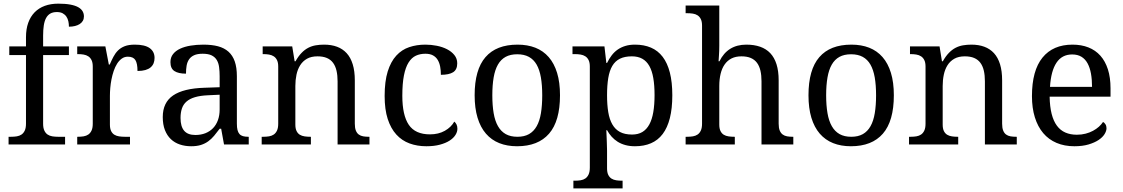

<svg xmlns="http://www.w3.org/2000/svg" viewBox="-20 -790 6144 1050"><path d="M335.9 -42V0H26.9V-42H40Q57.1 -42 72 -44.4Q86.9 -46.9 97.9 -54.4Q108.9 -62 115.5 -76.2Q122.1 -90.3 122.1 -113.8V-488.8H30.8V-536.1H122.1V-585.9Q122.1 -630.9 134.3 -665Q146.5 -699.2 169.4 -722.7Q192.4 -746.1 225.1 -758.1Q257.8 -770 298.8 -770Q337.9 -770 364.7 -764.9Q391.6 -759.8 408 -750.5Q424.3 -741.2 431.6 -728.5Q439 -715.8 439 -700.2Q439 -686.5 432.9 -676Q426.8 -665.5 415.8 -658.4Q404.8 -651.4 389.9 -647.7Q375 -644 356.9 -644Q356.9 -659.2 353.8 -673.6Q350.6 -688 343 -699.2Q335.4 -710.4 322.8 -717.3Q310.1 -724.1 291 -724.1Q269.5 -724.1 255.1 -715.8Q240.7 -707.5 231.9 -691.2Q223.1 -674.8 219.5 -650.9Q215.8 -627 215.8 -595.2V-536.1H356.9V-488.8H215.8V-113.8Q215.8 -90.3 222.4 -76.2Q229 -62 240 -54.4Q251 -46.9 266.1 -44.4Q281.2 -42 297.9 -42Z M690.9 0H402.3V-42H405.3Q422.4 -42 437.3 -44.4Q452.1 -46.9 463.1 -54.4Q474.1 -62 480.7 -76.2Q487.3 -90.3 487.3 -113.8V-425.8Q487.3 -447.8 480.7 -461.2Q474.1 -474.6 462.9 -481.9Q451.7 -489.3 436.8 -491.7Q421.9 -494.1 405.3 -494.1H402.3V-536.1H556.2L575.2 -437H580.1Q589.8 -459.5 600.1 -479.2Q610.4 -499 625.2 -513.9Q640.1 -528.8 662.1 -537.4Q684.1 -545.9 717.3 -545.9Q772 -545.9 798.6 -526.9Q825.2 -507.8 825.2 -473.1Q825.2 -457.5 820.1 -444.3Q814.9 -431.2 803.7 -421.6Q792.5 -412.1 774.9 -407Q757.3 -401.9 731.9 -401.9Q731.9 -443.4 720.2 -461.7Q708.5 -480 679.2 -480Q660.6 -480 646 -469.5Q631.3 -459 620.4 -441.7Q609.4 -424.3 601.8 -401.9Q594.2 -379.4 589.6 -355.7Q585 -332 583 -308.6Q581.1 -285.2 581.1 -266.1V-108.9Q581.1 -86.9 587.6 -73.5Q594.2 -60.1 605.5 -53.2Q616.7 -46.4 631.6 -44.2Q646.5 -42 663.1 -42H690.9Z M967.3 -145Q967.3 -98.1 987.1 -75Q1006.8 -51.8 1048.3 -51.8Q1078.6 -51.8 1103.3 -61.5Q1127.9 -71.3 1145.3 -89.4Q1162.6 -107.4 1171.9 -133.3Q1181.2 -159.2 1181.2 -190.9V-272L1117.2 -269Q1074.7 -267.1 1046.1 -258.5Q1017.6 -250 1000 -234.6Q982.4 -219.2 974.9 -196.8Q967.3 -174.3 967.3 -145ZM1088.4 -496.1Q1059.6 -496.1 1041.7 -488Q1023.9 -480 1013.9 -465.3Q1003.9 -450.7 1000.5 -430.7Q997.1 -410.6 997.1 -387.2Q955.6 -387.2 933.8 -401.4Q912.1 -415.5 912.1 -450.2Q912.1 -476.1 926.3 -494.1Q940.4 -512.2 965.1 -523.7Q989.7 -535.2 1022.5 -540.5Q1055.2 -545.9 1092.3 -545.9Q1138.2 -545.9 1172.4 -536.9Q1206.5 -527.8 1229.5 -507.3Q1252.4 -486.8 1263.9 -453.9Q1275.4 -420.9 1275.4 -373V-113.8Q1275.4 -92.8 1278.8 -79.1Q1282.2 -65.4 1289.6 -57.1Q1296.9 -48.8 1308.8 -45.4Q1320.8 -42 1337.4 -42H1340.3V0H1205.1L1189.5 -85.9H1181.2Q1165.5 -64.9 1150.9 -47.4Q1136.2 -29.8 1118.7 -17.1Q1101.1 -4.4 1078.9 2.7Q1056.6 9.8 1025.4 9.8Q992.2 9.8 963.6 0.2Q935.1 -9.3 914.3 -29.1Q893.6 -48.8 881.8 -78.9Q870.1 -108.9 870.1 -149.9Q870.1 -229.5 926.8 -268.1Q983.4 -306.6 1098.1 -310.1L1181.2 -313V-373Q1181.2 -399.9 1178.2 -422.6Q1175.3 -445.3 1165.5 -461.7Q1155.8 -478 1137.5 -487.1Q1119.1 -496.1 1088.4 -496.1Z M1680.2 -42V0H1411.1V-42H1419.4Q1436.5 -42 1451.4 -44.4Q1466.3 -46.9 1477.3 -54.4Q1488.3 -62 1494.9 -76.2Q1501.5 -90.3 1501.5 -113.8V-425.8Q1501.5 -447.8 1494.9 -461.2Q1488.3 -474.6 1477.1 -481.9Q1465.8 -489.3 1450.9 -491.7Q1436 -494.1 1419.4 -494.1H1416.5V-536.1H1578.1L1591.3 -455.1H1596.2Q1611.8 -482.9 1629.2 -500.7Q1646.5 -518.6 1665.8 -528.6Q1685.1 -538.6 1706.8 -542.2Q1728.5 -545.9 1752.4 -545.9Q1792 -545.9 1823 -534.4Q1854 -522.9 1875.7 -499.3Q1897.5 -475.6 1908.9 -438.5Q1920.4 -401.4 1920.4 -350.1V-113.8Q1920.4 -90.3 1926 -76.2Q1931.6 -62 1941.9 -54.4Q1952.1 -46.9 1966.3 -44.4Q1980.5 -42 1997.1 -42H2000.5V0H1826.2V-345.2Q1826.2 -377.9 1820.3 -403.3Q1814.5 -428.7 1801.5 -446.3Q1788.6 -463.9 1767.6 -472.9Q1746.6 -481.9 1716.3 -481.9Q1682.1 -481.9 1658.9 -468.8Q1635.7 -455.6 1621.6 -433.1Q1607.4 -410.6 1601.3 -381.3Q1595.2 -352.1 1595.2 -319.8V-108.9Q1595.2 -86.9 1601.8 -73.5Q1608.4 -60.1 1619.6 -53.2Q1630.9 -46.4 1645.8 -44.2Q1660.6 -42 1677.2 -42Z M2311.5 9.8Q2261.7 9.8 2219.7 -5.6Q2177.7 -21 2147.5 -54.2Q2117.2 -87.4 2100.3 -139.4Q2083.5 -191.4 2083.5 -265.1Q2083.5 -345.2 2100.3 -399.2Q2117.2 -453.1 2147.2 -485.8Q2177.2 -518.6 2218 -532.2Q2258.8 -545.9 2306.2 -545.9Q2337.4 -545.9 2368.4 -539.8Q2399.4 -533.7 2424.3 -521Q2449.2 -508.3 2464.8 -489Q2480.5 -469.7 2480.5 -443.8Q2480.5 -409.2 2458 -395Q2435.5 -380.9 2391.1 -380.9Q2391.1 -404.3 2387.2 -425.3Q2383.3 -446.3 2373.8 -462.2Q2364.3 -478 2347.9 -487.1Q2331.5 -496.1 2306.2 -496.1Q2277.3 -496.1 2254.2 -485.4Q2231 -474.6 2214.4 -448.2Q2197.8 -421.9 2189 -377.4Q2180.2 -333 2180.2 -266.1Q2180.2 -159.7 2215.6 -107.4Q2251 -55.2 2331.5 -55.2Q2377.9 -55.2 2412.6 -74.7Q2447.3 -94.2 2464.4 -125Q2471.7 -119.1 2476.6 -109.4Q2481.4 -99.6 2481.4 -85.9Q2481.4 -68.8 2470.7 -51.8Q2460 -34.7 2438.7 -21Q2417.5 -7.3 2385.7 1.2Q2354 9.8 2311.5 9.8Z M3042.5 -269Q3042.5 -127.9 2982.7 -59.1Q2922.9 9.8 2807.6 9.8Q2753.4 9.8 2710.4 -7.3Q2667.5 -24.4 2637.5 -59.1Q2607.4 -93.8 2591.6 -146.2Q2575.7 -198.7 2575.7 -269Q2575.7 -409.2 2635 -477.5Q2694.3 -545.9 2810.5 -545.9Q2864.7 -545.9 2907.7 -529.1Q2950.7 -512.2 2980.7 -477.8Q3010.7 -443.4 3026.6 -391.4Q3042.5 -339.4 3042.5 -269ZM2672.4 -269Q2672.4 -213.4 2679.7 -170.9Q2687 -128.4 2703.4 -99.9Q2719.7 -71.3 2745.8 -56.6Q2772 -42 2809.6 -42Q2847.2 -42 2873 -56.6Q2898.9 -71.3 2915 -99.9Q2931.2 -128.4 2938.2 -170.9Q2945.3 -213.4 2945.3 -269Q2945.3 -324.7 2938 -366.7Q2930.7 -408.7 2914.6 -436.8Q2898.4 -464.8 2872.3 -479Q2846.2 -493.2 2808.6 -493.2Q2771 -493.2 2745.1 -479Q2719.2 -464.8 2703.1 -436.8Q2687 -408.7 2679.7 -366.7Q2672.4 -324.7 2672.4 -269Z M3435.5 -481.9Q3396.5 -481.9 3370.4 -469Q3344.2 -456.1 3328.6 -429.7Q3313 -403.3 3306.4 -363.3Q3299.8 -323.2 3299.8 -269Q3299.8 -216.8 3306.4 -176.8Q3313 -136.7 3328.9 -109.4Q3344.7 -82 3370.8 -68.1Q3397 -54.2 3436.5 -54.2Q3469.7 -54.2 3492.9 -68.1Q3516.1 -82 3531 -109.4Q3545.9 -136.7 3552.7 -177Q3559.6 -217.3 3559.6 -270Q3559.6 -323.2 3552.7 -363Q3545.9 -402.8 3531 -429.2Q3516.1 -455.6 3492.4 -468.8Q3468.8 -481.9 3435.5 -481.9ZM3656.7 -269Q3656.7 -196.8 3643.3 -144Q3629.9 -91.3 3604 -57.1Q3578.1 -22.9 3540 -6.6Q3502 9.8 3452.6 9.8Q3423.8 9.8 3400.4 3.4Q3377 -2.9 3358.2 -14.6Q3339.4 -26.4 3325 -42.5Q3310.5 -58.6 3299.8 -78.1H3295.9Q3296.9 -52.2 3297.9 -29.8Q3298.3 -20.5 3298.6 -10.5Q3298.8 -0.5 3299.1 8.3Q3299.3 17.1 3299.6 24.2Q3299.8 31.2 3299.8 35.2V130.9Q3299.8 152.8 3306.4 166.3Q3313 179.7 3324.2 186.8Q3335.4 193.8 3350.3 196Q3365.2 198.2 3381.8 198.2H3384.8V240.2H3115.7V198.2H3123.5Q3140.6 198.2 3155.5 195.8Q3170.4 193.4 3181.4 185.8Q3192.4 178.2 3199 163.8Q3205.6 149.4 3205.6 126V-425.8Q3205.6 -447.8 3199 -461.2Q3192.4 -474.6 3181.2 -481.9Q3169.9 -489.3 3155 -491.7Q3140.1 -494.1 3123.5 -494.1H3110.8V-536.1H3285.6L3295.9 -445.8H3299.8Q3311 -468.8 3325.2 -487.3Q3339.4 -505.9 3357.9 -518.8Q3376.5 -531.7 3399.9 -538.8Q3423.3 -545.9 3452.6 -545.9Q3502 -545.9 3540 -529.5Q3578.1 -513.2 3604 -479.2Q3629.9 -445.3 3643.3 -393.1Q3656.7 -340.8 3656.7 -269Z M3998.5 -42V0H3729.5V-42H3737.3Q3754.4 -42 3769.3 -44.4Q3784.2 -46.9 3795.2 -54.4Q3806.2 -62 3812.7 -76.2Q3819.3 -90.3 3819.3 -113.8V-649.9Q3819.3 -671.9 3812.7 -685.3Q3806.2 -698.7 3794.9 -706.1Q3783.7 -713.4 3768.8 -715.6Q3753.9 -717.8 3737.3 -717.8H3729.5V-759.8H3913.6V-540Q3913.6 -526.4 3913.1 -511.5Q3912.6 -496.6 3911.6 -483.9Q3910.6 -469.2 3909.7 -455.1H3914.6Q3959.5 -545.9 4061.5 -545.9Q4104 -545.9 4137 -534.4Q4169.9 -522.9 4192.4 -499.3Q4214.8 -475.6 4226.6 -438.5Q4238.3 -401.4 4238.3 -350.1V-113.8Q4238.3 -90.3 4244.1 -76.2Q4250 -62 4260.3 -54.4Q4270.5 -46.9 4284.7 -44.4Q4298.8 -42 4315.4 -42H4318.4V0H4144.5V-345.2Q4144.5 -377.9 4138.7 -403.3Q4132.8 -428.7 4119.9 -446.3Q4106.9 -463.9 4085.9 -472.9Q4064.9 -481.9 4034.7 -481.9Q4003.4 -481.9 3980.7 -470.5Q3958 -459 3943.1 -437.7Q3928.2 -416.5 3920.9 -386.5Q3913.6 -356.4 3913.6 -319.8V-108.9Q3913.6 -86.9 3920.2 -73.5Q3926.8 -60.1 3938 -53.2Q3949.2 -46.4 3964.1 -44.2Q3979 -42 3995.6 -42Z M4868.2 -269Q4868.2 -127.9 4808.3 -59.1Q4748.5 9.8 4633.3 9.8Q4579.1 9.8 4536.1 -7.3Q4493.2 -24.4 4463.1 -59.1Q4433.1 -93.8 4417.2 -146.2Q4401.4 -198.7 4401.4 -269Q4401.4 -409.2 4460.7 -477.5Q4520 -545.9 4636.2 -545.9Q4690.4 -545.9 4733.4 -529.1Q4776.4 -512.2 4806.4 -477.8Q4836.4 -443.4 4852.3 -391.4Q4868.2 -339.4 4868.2 -269ZM4498 -269Q4498 -213.4 4505.4 -170.9Q4512.7 -128.4 4529.1 -99.9Q4545.4 -71.3 4571.5 -56.6Q4597.7 -42 4635.3 -42Q4672.9 -42 4698.7 -56.6Q4724.6 -71.3 4740.7 -99.9Q4756.8 -128.4 4763.9 -170.9Q4771 -213.4 4771 -269Q4771 -324.7 4763.7 -366.7Q4756.3 -408.7 4740.2 -436.8Q4724.1 -464.8 4698 -479Q4671.9 -493.2 4634.3 -493.2Q4596.7 -493.2 4570.8 -479Q4544.9 -464.8 4528.8 -436.8Q4512.7 -408.7 4505.4 -366.7Q4498 -324.7 4498 -269Z M5220.2 -42V0H4951.2V-42H4959.5Q4976.6 -42 4991.5 -44.4Q5006.3 -46.9 5017.3 -54.4Q5028.3 -62 5034.9 -76.2Q5041.5 -90.3 5041.5 -113.8V-425.8Q5041.5 -447.8 5034.9 -461.2Q5028.3 -474.6 5017.1 -481.9Q5005.9 -489.3 4991 -491.7Q4976.1 -494.1 4959.5 -494.1H4956.5V-536.1H5118.2L5131.3 -455.1H5136.2Q5151.9 -482.9 5169.2 -500.7Q5186.5 -518.6 5205.8 -528.6Q5225.1 -538.6 5246.8 -542.2Q5268.6 -545.9 5292.5 -545.9Q5332 -545.9 5363 -534.4Q5394 -522.9 5415.8 -499.3Q5437.5 -475.6 5449 -438.5Q5460.4 -401.4 5460.4 -350.1V-113.8Q5460.4 -90.3 5466.1 -76.2Q5471.7 -62 5481.9 -54.4Q5492.2 -46.9 5506.3 -44.4Q5520.5 -42 5537.1 -42H5540.5V0H5366.2V-345.2Q5366.2 -377.9 5360.4 -403.3Q5354.5 -428.7 5341.6 -446.3Q5328.6 -463.9 5307.6 -472.9Q5286.6 -481.9 5256.3 -481.9Q5222.2 -481.9 5199 -468.8Q5175.8 -455.6 5161.6 -433.1Q5147.5 -410.6 5141.4 -381.3Q5135.3 -352.1 5135.3 -319.8V-108.9Q5135.3 -86.9 5141.8 -73.5Q5148.4 -60.1 5159.7 -53.2Q5170.9 -46.4 5185.8 -44.2Q5200.7 -42 5217.3 -42Z M5843.3 -492.2Q5787.6 -492.2 5757.6 -447Q5727.5 -401.9 5722.2 -314.9H5952.1Q5952.1 -354.5 5946.3 -387.2Q5940.4 -419.9 5927.7 -443.4Q5915 -466.8 5894.3 -479.5Q5873.5 -492.2 5843.3 -492.2ZM5855.5 9.8Q5801.3 9.8 5758.1 -8.5Q5714.8 -26.9 5685.1 -62Q5655.3 -97.2 5639.4 -148.2Q5623.5 -199.2 5623.5 -264.2Q5623.5 -404.3 5681.2 -475.1Q5738.8 -545.9 5845.2 -545.9Q5893.6 -545.9 5932.1 -530.8Q5970.7 -515.6 5997.6 -485.6Q6024.4 -455.6 6038.8 -410.9Q6053.2 -366.2 6053.2 -307.1V-261.2H5720.2Q5721.2 -206.5 5731.2 -167.2Q5741.2 -127.9 5760 -102.5Q5778.8 -77.1 5806.2 -65.2Q5833.5 -53.2 5869.1 -53.2Q5895 -53.2 5917.2 -59.1Q5939.5 -64.9 5957.5 -74.7Q5975.6 -84.5 5989.5 -96.9Q6003.4 -109.4 6012.2 -123Q6019 -120.1 6025.1 -110.8Q6031.2 -101.6 6031.2 -88.9Q6031.2 -73.7 6020.5 -56.4Q6009.8 -39.1 5987.8 -24.4Q5965.8 -9.8 5932.9 0Q5899.9 9.8 5855.5 9.8Z"/></svg>

Font: Noto Serif
Style: Regular
Weight: 400
Designer: Monotype Design team
Foundry: Monotype Imaging Inc.
Version: Version 1.02